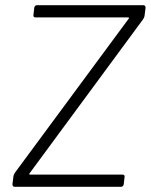

<svg xmlns="http://www.w3.org/2000/svg" viewBox="-20 -720 581 740"><path d="M28 -10 32 -42Q34 -49 38 -55L476 -648Q478 -650 477 -651.5Q476 -653 474 -653H117Q107 -653 109 -663L112 -690Q114 -700 123 -700H532Q541 -700 541 -690L537 -658Q535 -650 531 -645L94 -52Q92 -51 93 -49Q94 -47 96 -47H452Q462 -47 460 -37L457 -10Q455 0 446 0H37Q28 0 28 -10Z"/></svg>

Font: Barlow Light
Style: Italic
Weight: 300
Italic angle: -7°
Designer: Jeremy Tribby
Foundry: Tribby Type
Version: Version 1.408